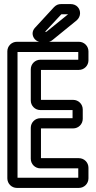

<svg xmlns="http://www.w3.org/2000/svg" viewBox="-20 -897 471 942"><path d="M131 -557V-404C131 -378 152 -357 178 -357H336V-317H178C152 -317 131 -296 131 -270V-118C131 -92 152 -71 178 -71H364V-25H66V-642H364V-604H178C152 -604 131 -583 131 -557ZM386 -314V-360C386 -386 365 -407 339 -407H181V-554H367C393 -554 414 -575 414 -601V-645C414 -671 393 -692 367 -692H63C37 -692 16 -671 16 -645V-22C16 4 37 25 63 25H367C393 25 414 4 414 -22V-74C414 -100 393 -121 367 -121H181V-267H339C365 -267 386 -288 386 -314ZM201 -741 280 -826 282 -827H314L209 -742C208 -742 207 -741 207 -741ZM181 -691H209C221 -691 228 -693 238 -701L356 -797C377 -815 378 -845 361 -863C353 -872 340 -877 327 -877H280C266 -877 256 -873 245 -862L151 -760C125 -731 149 -691 181 -691Z"/></svg>

Font: DIN Rundschrift
Style: BreitKont
Weight: 400
Width: 7
Version: Version 1.027